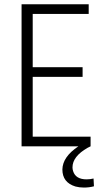

<svg xmlns="http://www.w3.org/2000/svg" viewBox="-20 -679 492 891"><path d="M416 185.5 414.1 149.4Q398.4 153.3 381.8 153.3Q331.1 153.3 319.3 115.2Q316.4 106.4 316.4 97.7Q316.4 46.9 386.7 6.8Q394.5 2.9 400.4 0V-44.9H131.8V-322.3H363.3V-367.2H131.8V-614.3H391.6V-659.2H80.1V0H343.8Q270.5 48.8 269.5 107.4Q269.5 168 330.1 186.5Q348.6 191.4 369.1 191.4Q394.5 191.4 416 185.5Z"/></svg>

Font: Yaldevi Colombo Light
Style: Regular
Weight: 300
Designer: Sol Matas, Denzil Rajitha, Kosala Senevirathne and Pathum Egodawatta
Foundry: Mooniak
Version: Version 1.020 ; ttfautohint (v1.6)